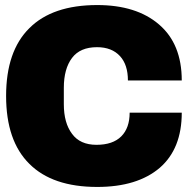

<svg xmlns="http://www.w3.org/2000/svg" viewBox="-20 -720 736 752"><path d="M360.8 -700.2Q514.6 -700.2 603 -624Q691.9 -547.9 691.9 -404.8H481Q481 -466.3 450.2 -500Q418 -535.2 359.9 -535.2Q293.9 -535.2 262.2 -493.2Q230 -450.7 230 -376V-312Q230 -238.3 262.2 -195.8Q293.5 -152.8 357.9 -152.8Q421.9 -152.8 455.1 -186Q487.8 -218.8 487.8 -278.8H691.9Q691.9 -137.7 606 -63Q518.1 12.2 360.8 12.2Q185.5 12.2 95.2 -78.1Q3.9 -168 3.9 -344.2Q3.9 -520 95.2 -609.9Q185.5 -700.2 360.8 -700.2Z"/></svg>

Font: Archivo-RBTV
Style: Regular
Weight: 500
Designer: Hector Gatti
Foundry: Hector Gatti
Version: ""